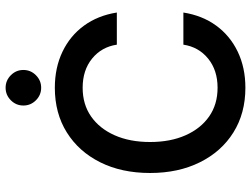

<svg xmlns="http://www.w3.org/2000/svg" viewBox="-128 -778 917 702"><g transform="rotate(-90 331.0 -426.5)"><path d="M361.7 11.7Q268.3 11.7 198.3 -32.1Q128.3 -75.8 89.2 -154.6Q50 -233.3 50 -336.7Q50 -440.8 89.2 -519.2Q128.3 -597.5 198.3 -641.2Q268.3 -685 361.7 -685Q435 -685 493.3 -657.1Q551.7 -629.2 588.8 -578.3Q625.8 -527.5 636.7 -458.3H519.2Q510.8 -514.2 468.3 -548.8Q425.8 -583.3 361.7 -583.3Q300.8 -583.3 256.7 -552.5Q212.5 -521.7 187.9 -466.3Q163.3 -410.8 163.3 -336.7Q163.3 -262.5 187.9 -207.1Q212.5 -151.7 256.7 -120.8Q300.8 -90 361.7 -90Q425.8 -90 468.3 -124.6Q510.8 -159.2 519.2 -215H636.7Q625.8 -145.8 588.8 -95Q551.7 -44.2 493.3 -16.2Q435 11.7 361.7 11.7ZM361.7 -735Q335 -735 315.8 -754.2Q296.7 -773.3 296.7 -800Q296.7 -826.7 315.8 -845.8Q335 -865 361.7 -865Q388.3 -865 407.5 -845.8Q426.7 -826.7 426.7 -800Q426.7 -773.3 407.5 -754.2Q388.3 -735 361.7 -735Z"/></g></svg>

Font: Funnel Sans Medium
Style: Regular
Weight: 500
Version: Version 1.000; Beta; Release 5; Build 24; ttfautohint (v1.8.